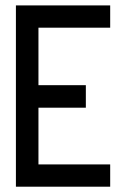

<svg xmlns="http://www.w3.org/2000/svg" viewBox="-20 -704 474 724"><path d="M40 0V-683.6H395.5V-599.6H125V-382.8H303.7V-297.9H125V-84H395.5V0Z"/></svg>

Font: Post No Bills Jaffna SemiBold
Style: Regular
Weight: 600
Designer: Kosala Senevirathne, Siva Puranthara, Lasantha Premarathna, Tharique Azeez
Foundry: Mooniak
Version: Version 1.220 ; ttfautohint (v1.6)